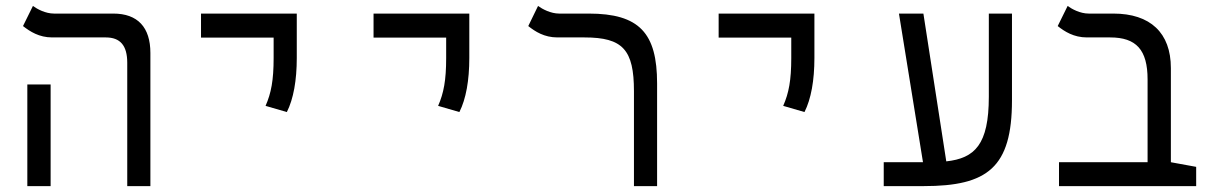

<svg xmlns="http://www.w3.org/2000/svg" viewBox="-20 -632 4142 652"><path d="M412.1 0H490.7V-452.1C490.7 -539.1 447.8 -585.9 364.7 -585.9H163.6C134.3 -585.9 106.4 -601.1 91.8 -611.8L58.1 -543.5C82 -524.9 112.8 -504.9 157.2 -504.9H339.4C388.2 -504.9 412.1 -477.5 412.1 -418.9ZM72.8 0H151.9V-345.2H72.8Z M954.1 -251.5C976.6 -295.9 987.8 -359.4 987.8 -435.1V-585.9H662.6V-504.4H909.2V-435.1C909.2 -359.4 900.9 -315.9 881.8 -272.5Z M1540 -251.5C1562.5 -295.9 1573.7 -359.4 1573.7 -435.1V-585.9H1248.5V-504.4H1495.1V-435.1C1495.1 -359.4 1486.8 -315.9 1467.8 -272.5Z M2211.4 -348.6C2211.4 -519.5 2151.4 -585.9 1979 -585.9H1878.9C1850.1 -585.9 1821.8 -601.1 1807.1 -611.8L1773.9 -543.5C1797.4 -524.9 1828.1 -504.9 1873 -504.9H1964.8C2095.2 -504.9 2132.8 -462.9 2132.8 -322.3V0H2211.4Z M2711.9 -251.5C2734.4 -295.9 2745.6 -359.4 2745.6 -435.1V-585.9H2420.4V-504.4H2667V-435.1C2667 -359.4 2658.7 -315.9 2639.6 -272.5Z M2981 0H3116.7C3333.5 0 3416.5 -63 3416.5 -291.5V-585.9H3337.9V-303.7C3337.9 -140.6 3290 -94.7 3193.4 -84L3115.7 -585.9H3032.7L3114.3 -81.1H2981Z M4042 -65.4 3956.1 -81.1V-400.9C3956.1 -520.5 3886.2 -585.9 3760.7 -585.9H3677.2C3647.9 -585.9 3620.1 -601.1 3605.5 -611.8L3571.8 -543.5C3595.2 -524.9 3626.5 -504.9 3670.9 -504.9H3750C3838.4 -504.9 3877 -462.9 3877 -362.3V-81.1H3576.2V0H4042Z"/></svg>

Font: Cascadia Mono PL SemiLight
Style: Regular
Weight: 350
Monospace: yes
Designer: Aaron Bell
Foundry: Saja Typeworks
Version: Version 2404.023